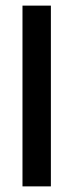

<svg xmlns="http://www.w3.org/2000/svg" viewBox="-20 -651 262 683"><path d="M60 12V-631H161V12Z"/></svg>

Font: Pixelify Sans
Style: Regular
Weight: 400
Designer: Stefie Justprince
Foundry: Typecalism Foundryline
Version: Version 1.000;February 13, 2025;FontCreator 15.0.0.3015 64-b